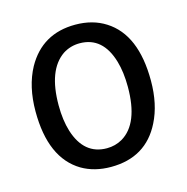

<svg xmlns="http://www.w3.org/2000/svg" viewBox="-82 -577 648 667"><g transform="rotate(-15 241.5 -244.0)"><path d="M241.2 -55.7Q159.2 -55.7 129.9 -148.4Q117.2 -189.5 117.2 -243.2Q117.2 -370.1 182.6 -415Q210 -432.6 243.2 -432.6Q326.2 -432.6 354.5 -335.9Q366.2 -295.9 366.2 -243.2Q366.2 -111.3 296.9 -70.3Q271.5 -55.7 241.2 -55.7ZM245.1 -499Q126 -499 69.3 -397.5Q34.2 -333 34.2 -243.2Q34.2 -75.2 133.8 -15.6Q178.7 10.7 238.3 10.7Q364.3 10.7 418 -96.7Q449.2 -158.2 449.2 -243.2Q449.2 -409.2 353.5 -469.7Q307.6 -499 245.1 -499Z"/></g></svg>

Font: Yaldevi Colombo Medium
Style: Regular
Weight: 500
Designer: Sol Matas, Denzil Rajitha, Kosala Senevirathne and Pathum Egodawatta
Foundry: Mooniak
Version: Version 1.020 ; ttfautohint (v1.6)